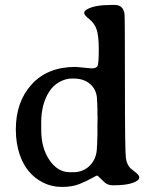

<svg xmlns="http://www.w3.org/2000/svg" viewBox="-20 -734 620 764"><path d="M366.2 -334.5Q366.2 -374 340.8 -397.7Q315.4 -421.4 273.4 -421.4H264.2Q242.2 -421.4 217.3 -408.2Q192.4 -395 176.3 -370.1Q144 -320.3 144 -246.6V-217.8Q144 -144.5 177 -96.7Q210 -48.8 257.3 -48.8H271.5Q313 -48.8 339.4 -77.1Q365.7 -105.5 365.7 -149.4L366.7 -159.7V-169.9L367.7 -195.3Q367.7 -218.8 367.7 -242.2L368.2 -257.8V-272.9L367.7 -278.3V-304.2L367.2 -309.1V-319.3Q366.2 -329.1 366.2 -334.5ZM326.2 -696.8Q356.4 -714.4 424.8 -714.4H436.5Q470.7 -714.4 475.6 -677.7Q477.1 -666.5 477.1 -398.7Q477.1 -130.9 481 -104.7Q484.9 -78.6 499.5 -64Q502.4 -61 518.3 -49.1Q534.2 -37.1 534.2 -28.1Q534.2 -19 520.5 -11.7Q492.7 3.4 429.7 3.4Q407.7 3.4 394.5 -9.8Q368.7 -35.6 366.5 -35.6Q364.3 -35.6 344.2 -24.4Q324.2 -13.2 296.1 -1.7Q268.1 9.8 226.6 9.8Q185.1 9.8 149.9 -8.3Q85 -41.5 58.6 -118.2Q43 -164.1 43 -218.8Q43 -329.1 106.2 -398.4Q169.4 -467.8 280.8 -467.8L344.7 -461.9Q364.3 -461.9 368.7 -472.7Q373 -483.4 373 -537.1Q373 -590.8 364.7 -616Q356.4 -641.1 335.7 -657.5Q314.9 -673.8 314.9 -682.1Q314.9 -690.4 326.2 -696.8Z"/></svg>

Font: Averia Serif Libre
Style: Regular
Weight: 400
Version: Version 1.002